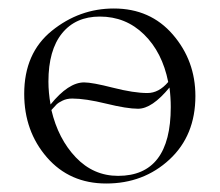

<svg xmlns="http://www.w3.org/2000/svg" viewBox="-20 -419 517 452"><path d="M248 -399Q334 -399 387 -337.5Q440 -276 440 -193Q440 -100 379 -43.5Q318 13 230 13Q144 13 90.5 -48.5Q37 -110 37 -198Q37 -294 102 -346.5Q167 -399 248 -399ZM215 -380Q158 -380 126 -340.5Q94 -301 94 -227Q94 -201 99 -173Q141 -225 178 -225Q197 -225 246 -212.5Q295 -200 327 -200Q354 -200 376 -226Q362 -296 319 -338Q276 -380 215 -380ZM258 -5Q382 -5 382 -167Q382 -190 379 -213Q338 -163 305 -163Q279 -163 230 -175Q181 -187 150 -187Q137 -187 127 -182Q117 -177 114 -174Q111 -171 101 -160Q117 -92 158.5 -48.5Q200 -5 258 -5Z"/></svg>

Font: t
Style: Regular
Weight: 300
Designer: Christian Thalmann (Catharsis Fonts)
Version: Version 1.000;PS 002.000;hotconv 1.0.88;makeotf.lib2.5.64775